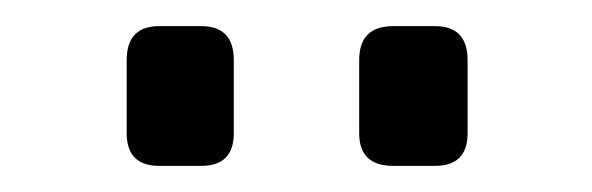

<svg xmlns="http://www.w3.org/2000/svg" viewBox="-20 -716 453 147"><path d="M313 -696Q338 -696 338 -670V-614Q338 -589 313 -589H281Q255 -589 255 -614V-670Q255 -696 281 -696ZM134 -696Q159 -696 159 -670V-614Q159 -589 134 -589H102Q77 -589 77 -614V-670Q77 -696 102 -696Z"/></svg>

Font: Exo 2 Medium
Style: Regular
Weight: 500
Designer: Natanael Gama
Foundry: Natanael Gama
Version: Version 2.010